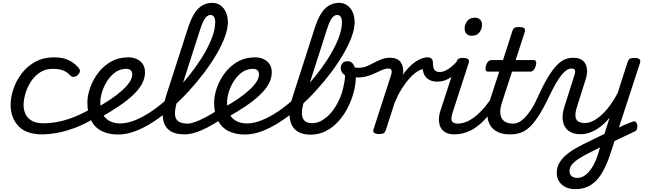

<svg xmlns="http://www.w3.org/2000/svg" viewBox="-20 -918 4517 1336"><path d="M274 17Q163 17 108.5 -40.5Q54 -98 54 -189Q54 -242 73.5 -299.5Q93 -357 131 -407Q169 -457 225.5 -488Q282 -519 355 -519Q414 -519 454.5 -501Q495 -483 525 -448Q540 -430 535.5 -417.5Q531 -405 519 -394Q506 -384 493 -382.5Q480 -381 466 -396Q447 -417 419 -428Q391 -439 346 -439Q296 -439 258 -414Q220 -389 194.5 -349.5Q169 -310 156.5 -266.5Q144 -223 144 -185Q144 -153 157.5 -124Q171 -95 202 -77.5Q233 -60 284 -60Q298 -60 303.5 -48.5Q309 -37 307 -21.5Q305 -6 296.5 5.5Q288 17 274 17Z M268 17Q259 17 255 5.5Q251 -6 252.5 -21.5Q254 -37 260.5 -48.5Q267 -60 279 -60Q328 -60 381 -70Q434 -80 491 -102Q548 -124 607 -158Q614 -162 622 -154.5Q630 -147 635.5 -135Q641 -123 642 -111Q643 -99 635 -95Q574 -57 510.5 -32Q447 -7 385.5 5Q324 17 268 17Z M651 -167Q707 -198 752.5 -229Q798 -260 831 -290Q864 -320 882 -347.5Q900 -375 900 -399Q900 -420 889 -429.5Q878 -439 859 -439Q815 -439 781.5 -414.5Q748 -390 724.5 -352.5Q701 -315 689.5 -275.5Q678 -236 678 -207Q678 -166 689 -137.5Q700 -109 719.5 -92Q739 -75 763.5 -67Q788 -59 814 -59Q828 -59 833.5 -47.5Q839 -36 837.5 -20.5Q836 -5 827 6.5Q818 18 803 18Q734 18 686 -7Q638 -32 613 -82Q588 -132 588 -204Q588 -251 606.5 -305Q625 -359 661 -408Q697 -457 750.5 -488Q804 -519 873 -519Q905 -519 931.5 -507Q958 -495 973.5 -472Q989 -449 989 -415Q989 -372 966.5 -332Q944 -292 902.5 -253.5Q861 -215 804 -177Q747 -139 678 -100Z M803 18Q784 18 776.5 6.5Q769 -5 771 -20.5Q773 -36 784 -47.5Q795 -59 814 -59Q863 -59 917.5 -80.5Q972 -102 1028.5 -139.5Q1085 -177 1139.5 -226Q1194 -275 1244.5 -331.5Q1295 -388 1337.5 -447Q1380 -506 1411.5 -563Q1443 -620 1460 -670Q1477 -720 1477 -758Q1477 -774 1490.5 -781.5Q1504 -789 1521 -789Q1538 -789 1551.5 -781.5Q1565 -774 1565 -758Q1565 -717 1545 -662Q1525 -607 1488.5 -544Q1452 -481 1403 -415.5Q1354 -350 1296.5 -287Q1239 -224 1176.5 -169Q1114 -114 1049 -71.5Q984 -29 922 -5.5Q860 18 803 18Z M1263 17Q1193 17 1155.5 -13.5Q1118 -44 1113 -104Q1108 -164 1136 -252L1290 -729Q1319 -818 1359.5 -858Q1400 -898 1458 -898Q1490 -898 1514.5 -880.5Q1539 -863 1552.5 -832Q1566 -801 1566 -758Q1566 -739 1552.5 -730Q1539 -721 1522 -721Q1505 -721 1491.5 -730Q1478 -739 1478 -758Q1478 -776 1474.5 -788.5Q1471 -801 1463.5 -807.5Q1456 -814 1444 -814Q1432 -814 1421 -805.5Q1410 -797 1398 -776Q1386 -755 1374 -717L1215 -222Q1197 -164 1197.5 -127.5Q1198 -91 1220 -74.5Q1242 -58 1286 -58Q1300 -58 1306.5 -46.5Q1313 -35 1310 -20.5Q1307 -6 1295.5 5.5Q1284 17 1263 17Z M1264 17Q1250 17 1243.5 5.5Q1237 -6 1239.5 -20.5Q1242 -35 1254 -46.5Q1266 -58 1287 -58Q1307 -58 1337.5 -69Q1368 -80 1408.5 -101Q1449 -122 1498 -154Q1511 -162 1521 -157Q1531 -152 1537 -140Q1543 -128 1540.5 -114Q1538 -100 1526 -92Q1466 -53 1419 -29Q1372 -5 1334 6Q1296 17 1264 17Z M1533 -167Q1589 -198 1634.5 -229Q1680 -260 1713 -290Q1746 -320 1764 -347.5Q1782 -375 1782 -399Q1782 -420 1771 -429.5Q1760 -439 1741 -439Q1697 -439 1663.5 -414.5Q1630 -390 1606.5 -352.5Q1583 -315 1571.5 -275.5Q1560 -236 1560 -207Q1560 -166 1571 -137.5Q1582 -109 1601.5 -92Q1621 -75 1645.5 -67Q1670 -59 1696 -59Q1710 -59 1715.5 -47.5Q1721 -36 1719.5 -20.5Q1718 -5 1709 6.5Q1700 18 1685 18Q1616 18 1568 -7Q1520 -32 1495 -82Q1470 -132 1470 -204Q1470 -251 1488.5 -305Q1507 -359 1543 -408Q1579 -457 1632.5 -488Q1686 -519 1755 -519Q1787 -519 1813.5 -507Q1840 -495 1855.5 -472Q1871 -449 1871 -415Q1871 -372 1848.5 -332Q1826 -292 1784.5 -253.5Q1743 -215 1686 -177Q1629 -139 1560 -100Z M1685 18Q1666 18 1658.5 6.5Q1651 -5 1653 -20.5Q1655 -36 1666 -47.5Q1677 -59 1696 -59Q1745 -59 1799.5 -80.5Q1854 -102 1910.5 -139.5Q1967 -177 2021.5 -226Q2076 -275 2126.5 -331.5Q2177 -388 2219.5 -447Q2262 -506 2293.5 -563Q2325 -620 2342 -670Q2359 -720 2359 -758Q2359 -774 2372.5 -781.5Q2386 -789 2403 -789Q2420 -789 2433.5 -781.5Q2447 -774 2447 -758Q2447 -717 2427 -662Q2407 -607 2370.5 -544Q2334 -481 2285 -415.5Q2236 -350 2178.5 -287Q2121 -224 2058.5 -169Q1996 -114 1931 -71.5Q1866 -29 1804 -5.5Q1742 18 1685 18Z M2140 19Q2086 19 2052.5 -2Q2019 -23 2005.5 -59Q1992 -95 1994.5 -139.5Q1997 -184 2012 -231L2172 -729Q2201 -818 2241.5 -858Q2282 -898 2340 -898Q2372 -898 2396.5 -880.5Q2421 -863 2434.5 -832Q2448 -801 2448 -758Q2448 -739 2434.5 -730Q2421 -721 2404 -721Q2387 -721 2373.5 -730Q2360 -739 2360 -758Q2360 -776 2356.5 -788.5Q2353 -801 2345.5 -807.5Q2338 -814 2326 -814Q2314 -814 2302.5 -805.5Q2291 -797 2279.5 -776Q2268 -755 2256 -717L2106 -249Q2096 -219 2088 -186Q2080 -153 2081 -125Q2082 -97 2098 -79Q2114 -61 2154 -61Q2180 -61 2205.5 -72.5Q2231 -84 2254.5 -104Q2278 -124 2297.5 -151Q2317 -178 2332.5 -208Q2348 -238 2358 -269Q2363 -284 2368 -305.5Q2373 -327 2377 -350.5Q2381 -374 2381 -394Q2365 -405 2358 -417Q2351 -429 2351 -445Q2351 -464 2363 -478Q2375 -492 2397 -492Q2414 -492 2425.5 -484Q2437 -476 2443.5 -461.5Q2450 -447 2453 -427.5Q2456 -408 2456 -384Q2456 -335 2442 -280Q2428 -225 2401.5 -172Q2375 -119 2336.5 -75.5Q2298 -32 2248.5 -6.5Q2199 19 2140 19Z M2468 -379Q2450 -379 2435 -383.5Q2420 -388 2408 -393L2413 -465Q2426 -457 2441 -451.5Q2456 -446 2475 -446Q2504 -446 2530 -456.5Q2556 -467 2581.5 -481Q2607 -495 2634 -505.5Q2661 -516 2692 -516Q2703 -516 2707.5 -504.5Q2712 -493 2711 -478.5Q2710 -464 2703 -452.5Q2696 -441 2682 -441Q2662 -441 2640.5 -432Q2619 -423 2593.5 -410.5Q2568 -398 2537 -388.5Q2506 -379 2468 -379Z M2616 15Q2600 15 2586.5 8Q2573 1 2579 -18L2702 -398Q2708 -419 2703.5 -430Q2699 -441 2682 -441Q2668 -441 2662 -452.5Q2656 -464 2657 -478.5Q2658 -493 2667 -504.5Q2676 -516 2692 -516Q2721 -516 2740 -507.5Q2759 -499 2769 -484Q2779 -469 2783 -450Q2787 -431 2786 -411L2780 -394Q2802 -425 2824 -448Q2846 -471 2869 -487Q2892 -503 2914 -511Q2936 -519 2957 -519Q2976 -519 2983 -507Q2990 -495 2986 -479Q2982 -463 2969 -451Q2956 -439 2936 -439Q2914 -439 2887 -422.5Q2860 -406 2831.5 -375Q2803 -344 2776 -301Q2749 -258 2727 -206L2664 -11Q2660 2 2649.5 8.5Q2639 15 2616 15Z M3021 -350Q2991 -350 2968 -362Q2945 -374 2933 -397Q2921 -420 2920 -450L2945 -519Q2971 -519 2982 -510.5Q2993 -502 2993 -474Q2993 -458 2996 -447Q2999 -436 3005 -429.5Q3011 -423 3019.5 -420Q3028 -417 3040 -417Q3059 -417 3080.5 -427Q3102 -437 3124.5 -456.5Q3147 -476 3170 -502Q3179 -513 3189 -505.5Q3199 -498 3204.5 -485Q3210 -472 3203 -464Q3171 -424 3141.5 -398.5Q3112 -373 3082.5 -361.5Q3053 -350 3021 -350Z M3143 17Q3106 17 3081.5 4Q3057 -9 3045.5 -32.5Q3034 -56 3034 -86Q3034 -116 3046 -152L3154 -483Q3161 -503 3170.5 -509Q3180 -515 3199 -515Q3230 -515 3238.5 -505.5Q3247 -496 3240 -476L3132 -143Q3115 -95 3124 -76.5Q3133 -58 3166 -58Q3180 -58 3186 -46.5Q3192 -35 3189.5 -20.5Q3187 -6 3175.5 5.5Q3164 17 3143 17ZM3261 -669Q3241 -669 3227 -682Q3213 -695 3213 -720Q3213 -747 3230.5 -771Q3248 -795 3285 -795Q3306 -795 3320 -782.5Q3334 -770 3334 -744Q3334 -717 3316.5 -693Q3299 -669 3261 -669Z M3142 17Q3128 17 3121.5 5.5Q3115 -6 3117.5 -20.5Q3120 -35 3132 -46.5Q3144 -58 3165 -58Q3196 -58 3227 -71Q3258 -84 3290 -110Q3322 -136 3355 -175.5Q3388 -215 3422 -268Q3431 -282 3442.5 -281Q3454 -280 3461 -270.5Q3468 -261 3463 -249Q3428 -181 3390.5 -131Q3353 -81 3312.5 -48Q3272 -15 3229.5 1Q3187 17 3142 17Z M3526 17Q3477 17 3442.5 0Q3408 -17 3390 -48Q3372 -79 3371 -121.5Q3370 -164 3387 -215L3454 -420H3375Q3364 -420 3360 -430Q3356 -440 3361 -460Q3367 -480 3377 -490Q3387 -500 3397 -500H3480L3544 -698Q3550 -718 3559.5 -724Q3569 -730 3589 -730Q3620 -730 3628.5 -720.5Q3637 -711 3630 -691L3568 -500H3694Q3705 -500 3709.5 -490.5Q3714 -481 3708 -460Q3703 -441 3693 -430.5Q3683 -420 3672 -420H3543L3473 -205Q3461 -169 3461 -141Q3461 -113 3471.5 -94.5Q3482 -76 3502 -67Q3522 -58 3550 -58Q3564 -58 3569.5 -46.5Q3575 -35 3573 -20.5Q3571 -6 3559 5.5Q3547 17 3526 17Z M3531 17Q3520 17 3517 5.5Q3514 -6 3518 -20.5Q3522 -35 3531.5 -46.5Q3541 -58 3553 -58Q3569 -58 3588.5 -67Q3608 -76 3629.5 -97Q3651 -118 3675 -154Q3699 -190 3724 -246Q3763 -333 3796 -386Q3829 -439 3858 -467.5Q3887 -496 3913.5 -506Q3940 -516 3966 -516Q3977 -516 3980 -504.5Q3983 -493 3981 -478.5Q3979 -464 3972.5 -452.5Q3966 -441 3956 -441Q3940 -441 3923.5 -430.5Q3907 -420 3888 -397Q3869 -374 3847 -335.5Q3825 -297 3798 -241Q3759 -159 3725.5 -108Q3692 -57 3660.5 -29.5Q3629 -2 3597.5 7.5Q3566 17 3531 17Z M4240 -8Q4260 -18 4279 -27.5Q4298 -37 4315.5 -44.5Q4333 -52 4349.5 -59Q4366 -66 4380 -71Q4396 -77 4404 -69.5Q4412 -62 4414.5 -48Q4417 -34 4412.5 -21Q4408 -8 4396 -3Q4376 6 4355.5 16Q4335 26 4314.5 35.5Q4294 45 4273.5 55Q4253 65 4231 76ZM3984 398Q3925 398 3889.5 366.5Q3854 335 3854 285Q3854 248 3871 217.5Q3888 187 3919 160.5Q3950 134 3993 110Q4036 86 4087 62Q4104 54 4120.5 46Q4137 38 4153 29.5Q4169 21 4186 14L4222 -99Q4199 -71 4174 -49.5Q4149 -28 4123.5 -13.5Q4098 1 4072 8.5Q4046 16 4020 16Q3967 16 3935.5 -8Q3904 -32 3896.5 -76.5Q3889 -121 3909 -181L3978 -398Q3985 -419 3980.5 -430Q3976 -441 3958 -441Q3943 -441 3935.5 -452.5Q3928 -464 3929.5 -478.5Q3931 -493 3940.5 -504.5Q3950 -516 3968 -516Q4002 -516 4023 -504.5Q4044 -493 4054.5 -472Q4065 -451 4065 -423.5Q4065 -396 4055 -365L3995 -175Q3983 -137 3984 -112Q3985 -87 4001.5 -74.5Q4018 -62 4051 -62Q4078 -62 4107.5 -77Q4137 -92 4167.5 -120Q4198 -148 4226 -186.5Q4254 -225 4278 -271L4346 -483Q4353 -503 4362.5 -509Q4372 -515 4391 -515Q4422 -515 4430.5 -505.5Q4439 -496 4432 -476L4234 131Q4211 204 4185.5 255Q4160 306 4129.5 337.5Q4099 369 4063.5 383.5Q4028 398 3984 398ZM3998 320Q4028 320 4056 298Q4084 276 4108 233.5Q4132 191 4149 129L4156 108Q4146 112 4137 117Q4128 122 4119 126Q4110 130 4101 135Q4064 153 4035 169.5Q4006 186 3985.5 202Q3965 218 3954 235Q3943 252 3943 273Q3943 288 3949.5 298.5Q3956 309 3968.5 314.5Q3981 320 3998 320Z"/></svg>

Font: Playwrite HR
Style: Regular
Weight: 400
Designer: Veronika Burian, José Scaglione
Foundry: TypeTogether
Version: Version 1.002